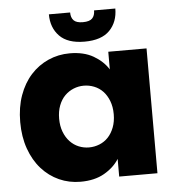

<svg xmlns="http://www.w3.org/2000/svg" viewBox="-53 -797 786 855"><g transform="rotate(-5 339.5 -369.5)"><path d="M28 -280Q28 -346 47 -399Q66 -452 99.5 -489Q133 -526 178 -546Q223 -566 274 -566Q337 -566 380 -541Q423 -516 446 -479V-558H617V0H446V-79Q423 -42 379.5 -17Q336 8 273 8Q222 8 177.5 -12Q133 -32 99.5 -69.5Q66 -107 47 -160.5Q28 -214 28 -280ZM446 -279Q446 -312 436 -338Q426 -364 409.5 -381.5Q393 -399 370.5 -408Q348 -417 324 -417Q300 -417 278 -408Q256 -399 239 -382Q222 -365 212 -339Q202 -313 202 -280Q202 -247 212 -221Q222 -195 239 -177Q256 -159 278 -150Q300 -141 324 -141Q348 -141 370.5 -150Q393 -159 409.5 -176.5Q426 -194 436 -220Q446 -246 446 -279ZM292 -747Q292 -724 304 -711.5Q316 -699 345 -699Q375 -699 387 -711.5Q399 -724 399 -747H494Q494 -687 457.5 -649.5Q421 -612 345 -612Q270 -612 233.5 -649.5Q197 -687 197 -747Z"/></g></svg>

Font: SVN-Poppins
Style: Bold
Weight: 700
Designer: Ninad Kale (Devanagari), Jonny Pinhorn (Latin)
Foundry: Indian Type Foundry
Version: Version 3.200;PS 1.000;hotconv 16.6.54;makeotf.lib2.5.65590